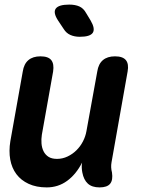

<svg xmlns="http://www.w3.org/2000/svg" viewBox="-20 -805 640 835"><path d="M413 10Q380 10 362 -6.5Q344 -23 338 -55Q336 -65 335.5 -76.5Q335 -88 337 -98Q311 -47 272 -18.5Q233 10 183 10Q138 10 104.5 -5.5Q71 -21 51 -48Q31 -75 24.5 -111.5Q18 -148 25 -191L79 -494Q84 -527 103.5 -543.5Q123 -560 156 -560Q190 -560 203 -543.5Q216 -527 211 -494L162 -219Q159 -200 160.5 -181Q162 -162 169.5 -147Q177 -132 191 -123Q205 -114 228 -114Q252 -114 274 -124.5Q296 -135 313 -152Q330 -169 341 -190.5Q352 -212 356 -235L403 -494Q408 -527 427.5 -543.5Q447 -560 480 -560Q514 -560 527.5 -543.5Q541 -527 535 -494L465 -99Q463 -88 463.5 -77Q464 -66 467 -55Q472 -22 459 -6Q446 10 413 10ZM257 -679 233 -715Q210 -750 222.5 -767.5Q235 -785 281 -785Q307 -785 325 -777Q343 -769 354 -749L374 -716Q395 -680 383.5 -662.5Q372 -645 327 -645Q304 -645 286 -653Q268 -661 257 -679Z"/></svg>

Font: Maple Mono
Style: Bold Italic
Weight: 700
Italic angle: -10°
Monospace: yes
Designer: subframe7536
Version: Version 7.000